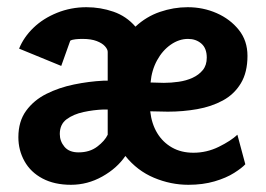

<svg xmlns="http://www.w3.org/2000/svg" viewBox="-20 -509 738 533"><path d="M177 4Q131 4 98 -13.5Q65 -31 48 -61.5Q31 -92 31 -128Q31 -172 52.5 -201.5Q74 -231 109 -248.5Q144 -266 185.5 -274.5Q227 -283 267 -285H279V-365Q279 -372 271.5 -380.5Q264 -389 248.5 -395Q233 -401 209 -401Q199 -401 189.5 -400Q180 -399 175 -396L150 -326L33 -374Q46 -406 73 -432Q100 -458 138.5 -473.5Q177 -489 220 -489Q259 -489 295 -476.5Q331 -464 356 -435Q386 -463 424 -476Q462 -489 501 -489Q544 -489 581.5 -472.5Q619 -456 643 -426Q667 -396 667 -354Q667 -308 648.5 -277.5Q630 -247 598.5 -230Q567 -213 527.5 -206Q488 -199 446 -199L397 -200Q401 -165 416.5 -139.5Q432 -114 457.5 -99.5Q483 -85 517 -85Q554 -85 587.5 -101.5Q621 -118 639 -135L661 -53Q652 -43 630 -29Q608 -15 575.5 -5.5Q543 4 503 4Q454 4 407.5 -15.5Q361 -35 328 -76Q305 -42 264 -19Q223 4 177 4ZM198 -86Q229 -86 250 -102Q271 -118 279 -135V-205H267Q240 -204 212 -198Q184 -192 165 -178Q146 -164 146 -137Q146 -117 159 -101.5Q172 -86 198 -86ZM435 -279Q455 -279 476 -282Q497 -285 514.5 -293Q532 -301 543 -314.5Q554 -328 554 -349Q554 -375 539 -388Q524 -401 502 -401Q477 -401 454 -385Q431 -369 416 -341.5Q401 -314 398 -280Z"/></svg>

Font: Kreon SemiBold
Style: Regular
Weight: 600
Designer: Julia Petretta
Foundry: Julia Petretta and Eli Heuer
Version: Version 2.002